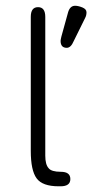

<svg xmlns="http://www.w3.org/2000/svg" viewBox="-20 -653 323 673"><path d="M278.3 -589.8 238.3 -508.8Q228.5 -485.4 213.9 -485.4Q192.4 -485.4 192.4 -509.8Q192.4 -513.7 195.3 -525.4L218.8 -610.4Q225.6 -632.8 243.2 -632.8Q253.9 -632.8 268.6 -627Q283.2 -621.1 283.2 -609.9Q283.2 -598.6 278.3 -589.8ZM192.4 0H185.5Q128.9 0 108.4 -27.8Q87.9 -55.7 87.9 -124V-593.8Q87.9 -627.9 113.3 -627.9Q138.7 -627.9 138.7 -593.8V-107.4Q138.7 -76.2 150.4 -63.5Q160.2 -50.8 193.4 -50.8Q226.6 -50.8 226.6 -25.4Q226.6 0 192.4 0Z"/></svg>

Font: Jura
Style: Book
Weight: 400
Version: Version 2.5